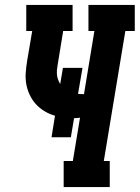

<svg xmlns="http://www.w3.org/2000/svg" viewBox="-20 -755 564 775"><path d="M237 0V-105H274L303 -280Q297 -279 291 -278.5Q285 -278 279 -278L266 -201H188L202 -288Q180 -294 160 -306Q140 -318 125 -334.5Q110 -351 100 -372Q90 -393 86 -416Q82 -439 84 -463.5Q86 -488 90 -512L110 -630H86V-735H273V-630H235L213 -495Q211 -485 210 -474Q209 -463 210 -453Q211 -443 214.5 -433.5Q218 -424 223 -416L234 -481H313L295 -376Q300 -376 304 -375.5Q308 -375 312 -375Q314 -375 315.5 -375Q317 -375 319 -375L361 -630H337V-735H524V-630H486L399 -105H423V0Z"/></svg>

Font: Iosevka Curly Slab XBdObl
Style: Regular
Weight: 800
Italic angle: -9°
Monospace: yes
Designer: Belleve Invis
Foundry: Belleve Invis
Version: Version 11.1.0; ttfautohint (v1.8.3)